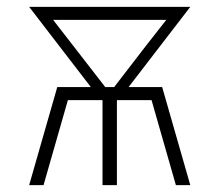

<svg xmlns="http://www.w3.org/2000/svg" viewBox="-20 -540 640 560"><path d="M65 0 147 -286H245L65 -520H535L355 -286H453L535 0H493L422 -248H321V0H279V-248H178L107 0ZM287 -286H313L403 -403L465 -482H135Z"/></svg>

Font: Iosevka Extralight Extended
Style: Regular
Weight: 200
Width: 7
Monospace: yes
Designer: Belleve Invis
Foundry: Belleve Invis
Version: Version 32.5.0; ttfautohint (v1.8.4)